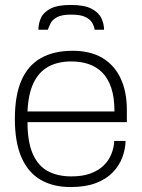

<svg xmlns="http://www.w3.org/2000/svg" viewBox="-20 -743 572 775"><path d="M265 12Q194 12 143.5 -17.5Q93 -47 66.5 -108Q40 -169 40 -263Q40 -358 66.5 -418.5Q93 -479 145 -508.5Q197 -538 273 -538Q345 -538 393.5 -509Q442 -480 467 -426.5Q492 -373 492 -300V-250H91Q91 -170 112.5 -121.5Q134 -73 173.5 -52Q213 -31 268 -31Q314 -31 346 -43Q378 -55 398.5 -75Q419 -95 429.5 -121Q440 -147 441 -174H487Q486 -140 473.5 -107Q461 -74 435 -47Q409 -20 367 -4Q325 12 265 12ZM91 -293H442Q442 -350 429 -388.5Q416 -427 392.5 -450.5Q369 -474 337.5 -484.5Q306 -495 268 -495Q213 -495 174.5 -473.5Q136 -452 115 -407.5Q94 -363 91 -293ZM265 -723Q320 -723 349 -708Q378 -693 389 -670Q400 -647 400 -623H362Q361 -634 353.5 -648.5Q346 -663 326.5 -673.5Q307 -684 267 -684Q229 -684 210 -673.5Q191 -663 184 -648.5Q177 -634 173 -623H135Q135 -647 145 -670Q155 -693 183.5 -708Q212 -723 265 -723Z"/></svg>

Font: Archivo Thin
Style: Regular
Weight: 250
Designer: Hector Gatti
Foundry: Omnibus-Type
Version: Version 2.001